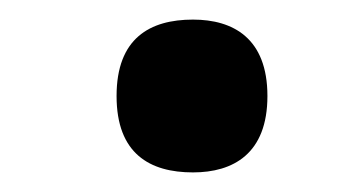

<svg xmlns="http://www.w3.org/2000/svg" viewBox="-20 -168 354 196"><path d="M177 8C218 8 253 -11 253 -70C253 -129 218 -148 177 -148C133 -148 99 -129 99 -70C99 -11 133 8 177 8Z"/></svg>

Font: Noto Serif Bengali SemiCondensed ExtraBold
Style: Regular
Weight: 800
Width: 4
Designer: Juan Bruce, Universal Thirst, Indian Type Foundry and the Monotype Design Team.
Foundry: Monotype Imaging Inc.
Version: Version 2.003